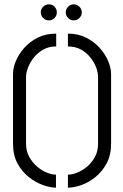

<svg xmlns="http://www.w3.org/2000/svg" viewBox="-20 -860 567 885"><path d="M320 -766Q305 -766 294 -777Q283 -788 283 -803Q283 -818 294 -829Q305 -840 320 -840Q335 -840 346 -829Q357 -818 357 -803Q357 -788 346 -777Q335 -766 320 -766ZM205 -766Q190 -766 179 -777Q168 -788 168 -803Q168 -818 179 -829Q190 -840 205 -840Q221 -840 231.5 -829Q242 -818 242 -803Q242 -788 231.5 -777Q221 -766 205 -766ZM293 5V-55Q313 -55 336.5 -64.5Q360 -74 381.5 -92Q403 -110 417.5 -136.5Q432 -163 432 -198V-504Q432 -527 422.5 -551Q413 -575 395 -597Q377 -619 351.5 -632.5Q326 -646 293 -646V-705Q341 -705 378 -686Q415 -667 440.5 -638Q466 -609 479 -577.5Q492 -546 492 -520V-197Q492 -145 471.5 -107Q451 -69 420 -44Q389 -19 355 -7Q321 5 293 5ZM238 5Q212 5 178 -7Q144 -19 112.5 -44Q81 -69 60.5 -107Q40 -145 40 -197V-520Q40 -547 53 -578.5Q66 -610 91.5 -639Q117 -668 154 -686.5Q191 -705 239 -705V-646Q206 -646 180.5 -632Q155 -618 137 -596Q119 -574 109.5 -549.5Q100 -525 100 -504V-198Q100 -164 114.5 -137.5Q129 -111 150.5 -92.5Q172 -74 195.5 -64.5Q219 -55 238 -55Z"/></svg>

Font: Stick No Bills ExtraLight Light
Style: Regular
Weight: 300
Version: Version 2.000